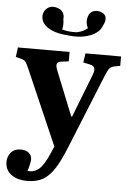

<svg xmlns="http://www.w3.org/2000/svg" viewBox="-64 -805 724 1081"><g transform="rotate(5 298.5 -264.5)"><path d="M131 230Q74 230 40 204Q6 178 6 134Q6 102 25.5 79.5Q45 57 80 57Q110 57 126 71Q142 85 143 105Q143 115 139.5 132.5Q136 150 129 174Q167 178 194.5 153.5Q222 129 251 61L267 24L82 -401Q71 -427 63.5 -437Q56 -447 37 -452L7 -460L14 -514H306V-461L267 -456Q246 -454 240.5 -442.5Q235 -431 247 -402L347 -153H352L447 -397Q457 -423 452 -436.5Q447 -450 425 -454L388 -462L396 -514H597V-461L565 -455Q546 -451 537 -440.5Q528 -430 515 -398L345 21Q315 96 286 142Q257 188 221 209Q185 230 131 230ZM284 -607Q211 -612 171 -640.5Q131 -669 137 -712Q143 -738 162.5 -750.5Q182 -763 206 -758Q234 -752 246 -735.5Q258 -719 255 -696Q261 -660 253 -637Q284 -626 335 -628Q352 -631 368.5 -638Q385 -645 397 -656Q380 -691 392 -724Q398 -744 416 -752.5Q434 -761 459 -755Q487 -746 491 -725.5Q495 -705 481 -679Q466 -637 411.5 -617Q357 -597 284 -607Z"/></g></svg>

Font: Literata 36pt
Style: Bold
Weight: 700
Designer: Latin by Veronika Burian and Jose Scaglione. Greek by Irene Vlachou. Cyrillic by Vera Evstafieva.
Foundry: TypeTogether
Version: Version 3.002